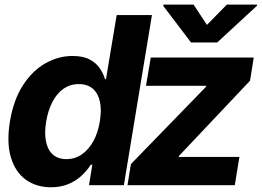

<svg xmlns="http://www.w3.org/2000/svg" viewBox="-20 -792 1119 821"><path d="M197.9 8.8Q135.4 8.6 90.6 -23.5Q45.8 -55.6 26.8 -118.3Q7.7 -181 22.3 -272.1Q38.1 -365.9 78.7 -428.3Q119.3 -490.6 174.9 -521.7Q230.5 -552.7 290.2 -552.7Q335.8 -552.7 364 -537.4Q392.2 -522 407.4 -499Q422.6 -476.1 428.9 -453.7H433.2L478.9 -727.5H629.7L509.6 0H360.5L374.8 -87.5H368Q353.9 -64.9 330.8 -42.7Q307.7 -20.4 274.8 -5.9Q241.8 8.6 197.9 8.8ZM264.1 -111.5Q300.8 -111.7 329.9 -131.8Q359 -151.9 379 -188Q398.9 -224.1 406.8 -272.5Q415 -321.4 407.3 -357.2Q399.5 -393 376.8 -412.7Q354.1 -432.4 317.2 -432.4Q279.8 -432.4 251.1 -412.1Q222.5 -391.8 203.9 -355.8Q185.4 -319.8 177.5 -272.5Q169.5 -225.2 176.3 -188.8Q183.1 -152.4 205.1 -132.1Q227.1 -111.7 264.1 -111.5ZM525.2 0 539.8 -90.4 860.9 -420.9 862.5 -425H604.3L624.6 -545.9H1065L1049.2 -446.9L745.1 -125L743.8 -120.9H1003.7L984 0ZM807.8 -772.3 864.8 -685.5 950 -772.3H1079.3L1078.3 -767L908.8 -610.4H796.9L677.9 -767L678.9 -772.3Z"/></svg>

Font: Inter Tight
Style: Italic
Weight: 400
Italic angle: -9.39999°
Designer: Rasmus Andersson
Foundry: rsms
Version: Version 3.002